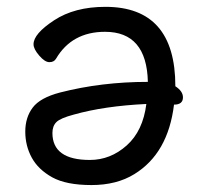

<svg xmlns="http://www.w3.org/2000/svg" viewBox="-20 -512 583 556"><path d="M240.2 -48.8Q299.8 -48.8 346.9 -90.8Q394 -132.8 403.8 -210.9Q282.2 -205.1 193.8 -180.2Q154.8 -169.9 143.3 -158.4Q131.8 -147 131.8 -127Q131.8 -48.8 240.2 -48.8ZM153.8 -244.1Q273.9 -274.9 408.2 -274.9Q404.8 -419.9 284.2 -419.9Q188 -419.9 142.1 -341.8Q136.2 -332 123 -332Q109.9 -332 93.5 -351.1Q77.1 -370.1 77.1 -383.8Q77.1 -414.1 136.5 -453.1Q195.8 -492.2 285.2 -492.2Q487.8 -492.2 487.8 -262.2Q509.8 -248 509.8 -230Q509.8 -209 483.9 -209Q466.8 -67.9 369.1 -7.8Q317.9 23.9 244.9 23.9Q171.9 23.9 131.3 1.5Q90.8 -21 72 -55.4Q53.2 -89.8 53.2 -130.9Q53.2 -171.9 74.7 -200.4Q96.2 -229 153.8 -244.1Z"/></svg>

Font: LXGW WenKai Screen
Style: Regular
Weight: 400
Designer: LXGW / Fontworks Inc.
Foundry: LXGW / Fontworks Inc.
Version: Version 1.510;January 18,2025